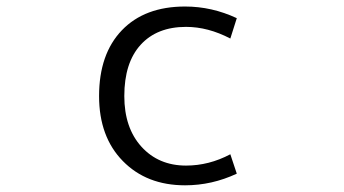

<svg xmlns="http://www.w3.org/2000/svg" viewBox="-20 -550 1040 580"><path d="M675.8 -84 695.3 -25.4Q620.1 9.8 539.1 9.8Q422.9 9.8 351.1 -63.5Q279.3 -136.7 279.3 -259.8Q279.3 -386.7 348.1 -458.5Q417 -530.3 539.1 -530.3Q620.1 -530.3 695.3 -495.1L675.8 -433.6Q608.4 -468.8 542 -468.8Q454.1 -468.8 404.8 -414.6Q355.5 -360.4 355.5 -259.8Q355.5 -164.1 407.2 -106.9Q459 -49.8 542 -49.8Q611.3 -49.8 675.8 -84Z"/></svg>

Font: GenEi Gothic M SemiLight
Style: Regular
Weight: 350
Designer: o_tamon (Modified); [Source Han Sans]
Ryoko NISHIZUKA  (kana & ideographs); Paul D. Hunt (Latin, Greek & Cyrillic); Wenl
Version: Version 1.1a;Original Version 1.004